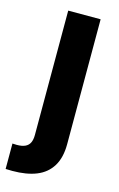

<svg xmlns="http://www.w3.org/2000/svg" viewBox="-141 -579 513 827"><g transform="rotate(15 115.5 -165.5)"><path d="M200.9 -530.4V26.6Q200.9 86.5 177.4 124.9Q153.8 163.3 109.8 181.1Q65.8 198.9 1.9 198.9Q-13 198.9 -27.5 198.1V84.8Q-17.2 85.6 -8.1 85.6Q15.3 85.6 29.5 78.8Q43.6 72.1 50 58.5Q56.4 45 56.4 24.3V-530.4Z"/></g></svg>

Font: Pretendard Variable
Style: Regular
Weight: 400
Designer: Base glyphs from Inter by Rasmus Andersson; Hangul glyphs from Noto Sans CJK(Source Han Sans) by Jang Soo-young and Kang
Foundry: Kil Hyung-jin
Version: Version 1.100;FEAKit 1.0